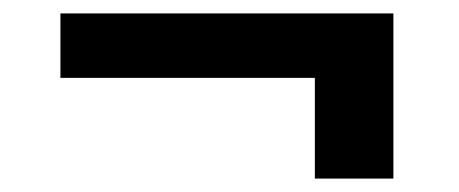

<svg xmlns="http://www.w3.org/2000/svg" viewBox="-20 -407 684 286"><path d="M449 -291H70V-387H566V-141H449Z"/></svg>

Font: Maitree Semibold
Style: Regular
Weight: 600
Designer: CadsonDemak Team
Foundry: CadsonDemak
Version: Version 1.000